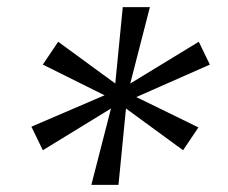

<svg xmlns="http://www.w3.org/2000/svg" viewBox="-20 -619 640 538"><path d="M236 -101 291 -315 100 -198 68 -264 273 -352 100 -438 143 -502 303 -385 324 -599H400L345 -385L537 -502L568 -438L362 -347L536 -262L493 -198L333 -315L312 -101Z"/></svg>

Font: DM Mono Light
Style: Italic
Weight: 300
Italic angle: -10°
Designer: Colophon Foundry
Foundry: Colophon Foundry
Version: Version 1.000; ttfautohint (v1.8.2.53-6de2)